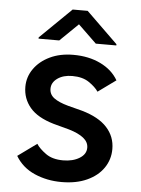

<svg xmlns="http://www.w3.org/2000/svg" viewBox="-54 -794 620 847"><g transform="rotate(5 256.0 -370.0)"><path d="M55 -393.8Q55 -437.5 80.3 -473.5Q105.5 -509.6 150.4 -531.1Q195.3 -552.6 254.6 -552.6Q322.4 -552.6 374.6 -527.3Q426.8 -502.1 452.8 -457L373.9 -399.9Q360.8 -419.7 332 -439.5Q303.3 -459.2 257.5 -459.2Q217.7 -459.2 191.9 -440.9Q166.2 -422.6 166.2 -395.2Q166.2 -369.7 187.3 -353.9Q208.5 -338.1 250 -326.7L312.9 -310.4Q387.8 -289.1 424.5 -248.8Q461.3 -208.5 461.3 -153.4Q461.3 -106.9 435.7 -69.6Q410.2 -32.3 362.7 -10.7Q315.3 11 250 11Q185.4 11 130.3 -13.1Q75.3 -37.3 45.8 -87L129.6 -147.7Q142.8 -127.1 172.1 -106Q201.3 -84.9 248.9 -84.9Q291.9 -84.9 321.2 -102.8Q350.5 -120.7 350.5 -149.5Q350.5 -174.7 327.9 -192.6Q305.4 -210.6 263.1 -223L193.2 -241.8Q121.1 -262.8 88.1 -302.2Q55 -341.6 55 -393.8ZM186.1 -610.4 266.7 -688.9 348 -610.4H438.9V-615.8L299.7 -751.4H233.3L94.5 -615.8V-610.4Z"/></g></svg>

Font: Interface Medium
Style: Regular
Weight: 500
Designer: Rasmus Andersson
Foundry: rsms
Version: Version 1.8